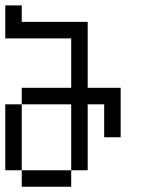

<svg xmlns="http://www.w3.org/2000/svg" viewBox="-20 -708 540 728"><path d="M62.5 -62.5V0H250V-62.5ZM62.5 -62.5Q62.5 -62.5 62.5 -312.5H0Q0 -312.5 0 -62.5ZM250 -62.5H312.5Q312.5 -62.5 312.5 -312.5H375Q375 -312.5 375 -187.5H437.5V-375H312.5Q312.5 -375 312.5 -625H62.5V-687.5H0Q0 -687.5 0 -562.5H250V-375H62.5V-312.5H250Q250 -312.5 250 -62.5Z"/></svg>

Font: UnifontExMono
Style: Regular
Weight: 500
Version: Version 15.0.06